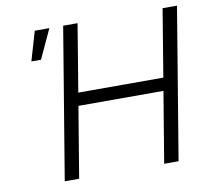

<svg xmlns="http://www.w3.org/2000/svg" viewBox="-80 -819 1007 910"><g transform="rotate(-10 423.5 -364.0)"><path d="M159.7 0 280.3 -727.5H349.6L295.9 -402.8H705.1L758.8 -727.5H828.1L707.5 0H638.2L694.8 -340.8H285.6L229 0ZM102.5 -586.9 143.6 -727.5H213.9L148.9 -586.9Z"/></g></svg>

Font: Inter 16pt Light
Style: Italic
Weight: 300
Italic angle: -9.3988°
Version: Version 4.001;git-66647c0bb